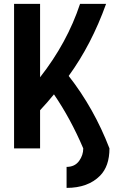

<svg xmlns="http://www.w3.org/2000/svg" viewBox="-20 -752 626 973"><path d="M51.3 0V-732.4H183.1V-360.4Q320.3 -535.2 385.7 -732.4H517.6Q443.8 -526.4 328.1 -367.2Q456.5 -203.1 534.7 0Q534.7 90.3 486.8 138.7Q425.8 200.2 317.4 200.2V93.8Q359.4 93.8 381.3 63Q401.9 34.2 401.9 0Q337.4 -151.4 253.4 -273.9Q220.7 -233.4 183.1 -193.4V0Z"/></svg>

Font: Consola Mono
Style: Bold
Weight: 700
Monospace: yes
Designer: Wojciech Kalinowski "wmk69" (wmk69@o2.pl)
Foundry: Wojciech Kalinowski "wmk69" (wmk69@o2.pl)
Version: Version 2.1.0